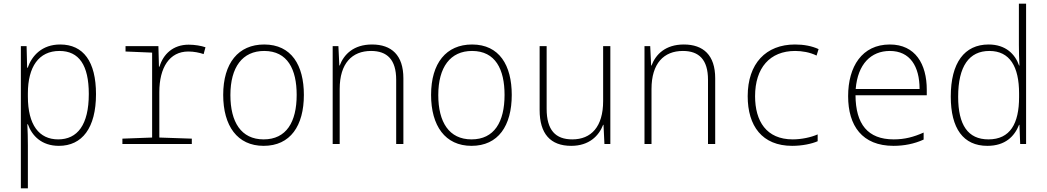

<svg xmlns="http://www.w3.org/2000/svg" viewBox="-20 -780 5670 1040"><path d="M93 240H131V7C131 -31 130 -71 128 -107H131C153 -45 205 10 299 10C425 10 500 -87 500 -270C500 -446 432 -539 306 -539C208 -539 153 -479 130 -413H127L124 -530H93ZM295 -25C192 -25 131 -103 131 -257V-274C131 -418 190 -504 302 -504C408 -504 461 -427 461 -271C461 -103 399 -25 295 -25Z M643 0H1019V-29L843 -35V-281C843 -414 898 -501 1000 -501C1030 -501 1060 -495 1083 -487L1093 -524C1070 -532 1035 -538 1002 -538C917 -538 864 -486 844 -419H841L838 -530H660V-501L804 -495V-35L643 -29Z M1408 10C1553 10 1626 -99 1626 -266C1626 -426 1559 -539 1411 -539C1271 -539 1189 -438 1189 -266C1189 -99 1265 10 1408 10ZM1408 -25C1286 -25 1228 -119 1228 -265C1228 -416 1293 -504 1411 -504C1538 -504 1587 -404 1587 -266C1587 -119 1531 -25 1408 -25Z M1782 0H1820V-298C1820 -437 1887 -504 1990 -504C2077 -504 2126 -457 2126 -348V0H2165V-356C2165 -481 2101 -539 1995 -539C1896 -539 1843 -486 1820 -425H1818L1813 -530H1782Z M2534 10C2679 10 2752 -99 2752 -266C2752 -426 2685 -539 2537 -539C2397 -539 2315 -438 2315 -266C2315 -99 2391 10 2534 10ZM2534 -25C2412 -25 2354 -119 2354 -265C2354 -416 2419 -504 2537 -504C2664 -504 2713 -404 2713 -266C2713 -119 2657 -25 2534 -25Z M3074 10C3171 10 3224 -44 3247 -104H3249L3254 0H3286V-530H3247V-233C3247 -93 3182 -25 3080 -25C2989 -25 2941 -75 2941 -191V-530H2903V-184C2903 -56 2961 10 3074 10Z M3471 0H3509V-298C3509 -437 3576 -504 3679 -504C3766 -504 3815 -457 3815 -348V0H3854V-356C3854 -481 3790 -539 3684 -539C3585 -539 3532 -486 3509 -425H3507L3502 -530H3471Z M4271 10C4325 10 4377 -1 4409 -15V-52C4373 -36 4321 -25 4274 -25C4131 -25 4070 -124 4070 -259C4070 -412 4150 -504 4287 -504C4324 -504 4367 -497 4403 -479L4414 -514C4377 -531 4334 -539 4286 -539C4129 -539 4030 -436 4030 -259C4030 -98 4108 10 4271 10Z M4820 10C4877 10 4933 -1 4983 -24V-62C4929 -38 4881 -25 4821 -25C4680 -25 4615 -108 4614 -264H5000V-294C5000 -433 4938 -539 4800 -539C4649 -539 4574 -419 4574 -259C4574 -99 4650 10 4820 10ZM4961 -298H4615C4626 -433 4698 -504 4800 -504C4909 -504 4961 -421 4961 -298Z M5328 10C5425 10 5475 -41 5500 -104H5502L5506 0H5538V-760H5499V-537C5499 -501 5500 -462 5502 -425H5500C5479 -486 5428 -539 5335 -539C5204 -539 5130 -440 5130 -257C5130 -84 5198 10 5328 10ZM5334 -25C5223 -25 5170 -103 5170 -256C5170 -422 5230 -504 5339 -504C5450 -504 5500 -419 5500 -274V-254C5500 -111 5452 -25 5334 -25Z"/></svg>

Font: Noto Sans Mono SemiCondensed ExtraLight
Style: Regular
Weight: 200
Width: 4
Designer: Monotype Design Team
Foundry: Monotype Imaging Inc.
Version: Version 2.014